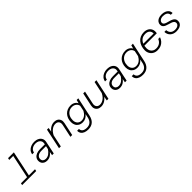

<svg xmlns="http://www.w3.org/2000/svg" viewBox="502 -2694 4845 4845"><g transform="rotate(-45 2925.0 -271.0)"><path d="M235 0 390 -732H454L299 0ZM17 0 28 -53H530L519 0ZM236 -679 247 -732H422L411 -679Z M1086 0 1111 -142 1153 -338Q1164 -390 1146.5 -427.5Q1129 -465 1090 -485Q1051 -505 999 -505Q925 -505 873 -469.5Q821 -434 810 -370H746Q755 -429 791 -471Q827 -513 882 -535.5Q937 -558 1003 -558Q1074 -558 1127.5 -530.5Q1181 -503 1206 -453Q1231 -403 1216 -334L1146 0ZM900 12Q853 12 816.5 -6.5Q780 -25 758.5 -59Q737 -93 737 -139Q737 -196 767 -237Q797 -278 851 -300Q905 -322 977 -322H1162L1151 -269H974Q896 -269 849.5 -235Q803 -201 803 -143Q803 -96 833.5 -70Q864 -44 910 -44Q976 -44 1030.5 -84.5Q1085 -125 1127 -193V-135Q1087 -65 1031 -26.5Q975 12 900 12Z M1740 0 1814 -348Q1829 -417 1797.5 -459Q1766 -501 1701 -501Q1626 -501 1558 -445Q1490 -389 1447 -278L1454 -377Q1499 -463 1567 -510.5Q1635 -558 1714 -558Q1775 -558 1816.5 -532Q1858 -506 1875.5 -459Q1893 -412 1879 -349L1804 0ZM1333 0 1450 -546H1509L1484 -404L1398 0Z M2485 -452 2509 -546H2568L2459 -37Q2436 73 2369.5 131.5Q2303 190 2194 190Q2127 190 2075.5 170Q2024 150 1995.5 110.5Q1967 71 1967 12H2033Q2034 70 2076.5 102Q2119 134 2197 134Q2279 134 2328.5 90Q2378 46 2395 -36L2415 -134Q2379 -88 2330 -62Q2281 -36 2223 -36Q2156 -36 2108.5 -64Q2061 -92 2036.5 -140Q2012 -188 2012 -250Q2012 -319 2033 -375.5Q2054 -432 2092 -472.5Q2130 -513 2183 -535.5Q2236 -558 2300 -558Q2365 -558 2414 -529Q2463 -500 2485 -452ZM2231 -88Q2298 -88 2350.5 -127.5Q2403 -167 2437 -232L2468 -380Q2456 -439 2409.5 -472.5Q2363 -506 2299 -506Q2233 -506 2183 -473.5Q2133 -441 2105 -384.5Q2077 -328 2077 -254Q2077 -180 2118 -134Q2159 -88 2231 -88Z M2807 -546 2733 -198Q2718 -129 2749.5 -87Q2781 -45 2846 -45Q2921 -45 2989 -101Q3057 -157 3100 -268L3093 -169Q3048 -83 2980 -35.5Q2912 12 2833 12Q2772 12 2730.5 -14Q2689 -40 2671.5 -87Q2654 -134 2668 -197L2743 -546ZM3214 -546 3097 0H3038L3063 -142L3149 -546Z M3686 0 3711 -142 3753 -338Q3764 -390 3746.5 -427.5Q3729 -465 3690 -485Q3651 -505 3599 -505Q3525 -505 3473 -469.5Q3421 -434 3410 -370H3346Q3355 -429 3391 -471Q3427 -513 3482 -535.5Q3537 -558 3603 -558Q3674 -558 3727.5 -530.5Q3781 -503 3806 -453Q3831 -403 3816 -334L3746 0ZM3500 12Q3453 12 3416.5 -6.5Q3380 -25 3358.5 -59Q3337 -93 3337 -139Q3337 -196 3367 -237Q3397 -278 3451 -300Q3505 -322 3577 -322H3762L3751 -269H3574Q3496 -269 3449.5 -235Q3403 -201 3403 -143Q3403 -96 3433.5 -70Q3464 -44 3510 -44Q3576 -44 3630.5 -84.5Q3685 -125 3727 -193V-135Q3687 -65 3631 -26.5Q3575 12 3500 12Z M4435 -452 4459 -546H4518L4409 -37Q4386 73 4319.5 131.5Q4253 190 4144 190Q4077 190 4025.5 170Q3974 150 3945.5 110.5Q3917 71 3917 12H3983Q3984 70 4026.5 102Q4069 134 4147 134Q4229 134 4278.5 90Q4328 46 4345 -36L4365 -134Q4329 -88 4280 -62Q4231 -36 4173 -36Q4106 -36 4058.5 -64Q4011 -92 3986.5 -140Q3962 -188 3962 -250Q3962 -319 3983 -375.5Q4004 -432 4042 -472.5Q4080 -513 4133 -535.5Q4186 -558 4250 -558Q4315 -558 4364 -529Q4413 -500 4435 -452ZM4181 -88Q4248 -88 4300.5 -127.5Q4353 -167 4387 -232L4418 -380Q4406 -439 4359.5 -472.5Q4313 -506 4249 -506Q4183 -506 4133 -473.5Q4083 -441 4055 -384.5Q4027 -328 4027 -254Q4027 -180 4068 -134Q4109 -88 4181 -88Z M4842 12Q4773 12 4721 -17.5Q4669 -47 4639.5 -99Q4610 -151 4610 -215Q4610 -288 4631 -350.5Q4652 -413 4691.5 -459.5Q4731 -506 4787.5 -532Q4844 -558 4916 -558Q4990 -558 5043 -527.5Q5096 -497 5120 -440.5Q5144 -384 5129 -306H4673L4684 -360L5069 -358Q5071 -425 5030 -463.5Q4989 -502 4913 -502Q4833 -502 4780.5 -463.5Q4728 -425 4702.5 -360.5Q4677 -296 4677 -219Q4677 -168 4698.5 -128Q4720 -88 4758.5 -66Q4797 -44 4846 -44Q4926 -44 4977.5 -80.5Q5029 -117 5053 -179H5117Q5096 -120 5058 -77Q5020 -34 4966.5 -11Q4913 12 4842 12Z M5516 12Q5467 12 5425.5 -2.5Q5384 -17 5353.5 -44.5Q5323 -72 5306 -110Q5289 -148 5288 -195H5352Q5356 -126 5399.5 -84Q5443 -42 5518 -42Q5588 -42 5626 -71Q5664 -100 5664 -142Q5664 -178 5640.5 -199Q5617 -220 5580 -233Q5543 -246 5501.5 -257.5Q5460 -269 5423 -284.5Q5386 -300 5362.5 -326.5Q5339 -353 5339 -398Q5339 -445 5364.5 -481.5Q5390 -518 5437.5 -538Q5485 -558 5549 -558Q5611 -558 5661 -539Q5711 -520 5741 -482Q5771 -444 5773 -386H5709Q5701 -450 5656.5 -477Q5612 -504 5546 -504Q5479 -504 5442 -474Q5405 -444 5405 -403Q5405 -370 5428.5 -351.5Q5452 -333 5489.5 -321Q5527 -309 5568.5 -298.5Q5610 -288 5647 -271Q5684 -254 5707.5 -225Q5731 -196 5731 -147Q5731 -97 5705.5 -61.5Q5680 -26 5632 -7Q5584 12 5516 12Z"/></g></svg>

Font: Azeret Mono ExtraLight
Style: Italic
Weight: 250
Italic angle: -12°
Designer: Martin Vácha
Foundry: Displaay
Version: Version 1.002